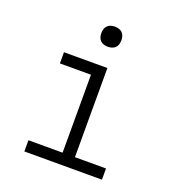

<svg xmlns="http://www.w3.org/2000/svg" viewBox="-131 -828 862 935"><g transform="rotate(20 300.0 -361.0)"><path d="M99 0V-58H276V-462H115V-520H340V-58H501V0ZM306 -618Q295 -618 285 -621Q275 -624 267.5 -631.5Q260 -639 257 -649Q254 -659 254 -670Q254 -681 257 -691Q260 -701 267.5 -708.5Q275 -716 285 -719Q295 -722 306 -722Q317 -722 327 -719Q337 -716 344.5 -708.5Q352 -701 355 -691Q358 -681 358 -670Q358 -659 355 -649Q352 -639 344.5 -631.5Q337 -624 327 -621Q317 -618 306 -618Z"/></g></svg>

Font: Iosevka Light Extended
Style: Regular
Weight: 300
Width: 7
Monospace: yes
Designer: Belleve Invis
Foundry: Belleve Invis
Version: Version 32.5.0; ttfautohint (v1.8.4)